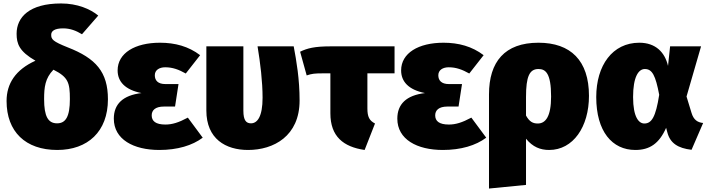

<svg xmlns="http://www.w3.org/2000/svg" viewBox="-20 -845 4096 1110"><path d="M372 -571C284 -606 276 -618 276 -644C276 -666 296 -681 345 -681C387 -681 421 -667 454 -647L548 -755C502 -793 427 -825 333 -825C149 -825 76 -745 76 -650C76 -592 91 -548 185 -494C70 -442 18 -362 18 -261C18 -84 127 22 311 22C487 22 604 -84 604 -271C604 -429 534 -508 372 -571ZM310 -132C258 -132 235 -172 235 -272C235 -341 241 -393 289 -442C374 -399 384 -368 384 -272C384 -171 360 -132 310 -132Z M905 -598C760 -598 660 -538 660 -438C660 -374 702 -326 798 -307C690 -294 638 -243 638 -159C638 -39 752 22 901 22C1006 22 1092 -4 1152 -49L1066 -165C1012 -136 975 -125 936 -125C880 -125 857 -145 857 -178C857 -207 877 -229 928 -229H992L1012 -359H936C893 -359 875 -380 875 -410C875 -440 901 -456 935 -456C978 -456 1013 -443 1054 -420L1137 -526C1070 -577 992 -598 905 -598Z M1678 -577H1469C1485 -480 1498 -374 1498 -280C1498 -171 1468 -132 1431 -132C1404 -132 1387 -148 1387 -205V-577H1173V-206C1173 -42 1285 22 1414 22C1562 22 1712 -58 1712 -264C1712 -388 1694 -492 1678 -577Z M2261 -421V-577H1890C1799 -577 1756 -566 1715 -546L1753 -409C1783 -419 1798 -421 1851 -421H1890V-190C1890 -56 1965 4 2088 22L2148 -131C2115 -148 2104 -170 2104 -218V-421Z M2544 -598C2399 -598 2299 -538 2299 -438C2299 -374 2341 -326 2437 -307C2329 -294 2277 -243 2277 -159C2277 -39 2391 22 2540 22C2645 22 2731 -4 2791 -49L2705 -165C2651 -136 2614 -125 2575 -125C2519 -125 2496 -145 2496 -178C2496 -207 2516 -229 2567 -229H2631L2651 -359H2575C2532 -359 2514 -380 2514 -410C2514 -440 2540 -456 2574 -456C2617 -456 2652 -443 2693 -420L2776 -526C2709 -577 2631 -598 2544 -598Z M3093 -598C2898 -598 2807 -488 2807 -299V245L3021 224V-43C3060 5 3104 22 3155 22C3293 22 3385 -111 3385 -291C3385 -495 3279 -598 3093 -598ZM3089 -131C3061 -131 3041 -141 3021 -177V-284C3021 -403 3041 -446 3093 -446C3134 -446 3166 -422 3166 -287C3166 -171 3134 -131 3089 -131Z M3676 -598C3521 -598 3427 -467 3427 -284C3427 -85 3519 22 3653 22C3736 22 3791 -15 3831 -106L3838 -80C3854 -17 3900 12 3978 21L4045 -134C4013 -137 3990 -152 3978 -192L3949 -287L4033 -577H3854L3842 -464C3824 -542 3771 -598 3676 -598ZM3708 -446C3751 -446 3770 -408 3791 -297C3771 -168 3747 -131 3705 -131C3674 -131 3640 -166 3640 -284C3640 -400 3671 -446 3708 -446Z"/></svg>

Font: Glow Sans SC Normal Heavy
Style: Regular
Weight: 900
Designer: Ryoko NISHIZUKA (kana, bopomofo & ideographs); Paul D. Hunt (Latin, Greek & Cyrillic); Sandoll Communications, Soo-young
Version: Version 0.93